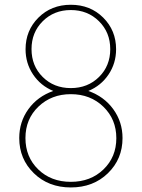

<svg xmlns="http://www.w3.org/2000/svg" viewBox="-20 -784 603 818"><path d="M281.7 14.6Q186.5 14.6 124.3 -45.9Q62 -106.4 62 -195.8Q62 -265.1 101.1 -319.1Q140.1 -373 207 -396.5Q152.8 -418.9 120.8 -466.8Q88.9 -514.6 88.9 -574.2Q88.9 -654.3 143.8 -709Q198.7 -763.7 281.7 -763.7Q364.7 -763.7 419.7 -709Q474.6 -654.3 474.6 -574.2Q474.6 -514.6 442.6 -466.8Q410.6 -418.9 356.4 -396.5Q423.3 -373 462.6 -318.8Q502 -264.6 502 -195.8Q502 -106.4 439.7 -45.9Q377.4 14.6 281.7 14.6ZM281.7 -382.8Q199.2 -382.8 143.8 -329.8Q88.4 -276.9 88.4 -195.8Q88.4 -115.2 142.8 -62.3Q197.3 -9.3 281.7 -9.3Q366.2 -9.3 420.9 -62.3Q475.6 -115.2 475.6 -195.3Q475.6 -275.9 420.4 -329.3Q365.2 -382.8 281.7 -382.8ZM401.6 -693.6Q353.5 -741.2 281.7 -741.2Q210 -741.2 162.1 -693.6Q114.3 -646 114.3 -574.7Q114.3 -503.4 161.9 -456.1Q209.5 -408.7 281.7 -408.7Q354 -408.7 401.9 -456.1Q449.7 -503.4 449.7 -574.7Q449.7 -646 401.6 -693.6Z"/></svg>

Font: Spartan MB Thin
Style: Regular
Weight: 100
Designer: Matt Bailey, Mirko Velimirovic
Foundry: Matt Bailey
Version: Version 1.005